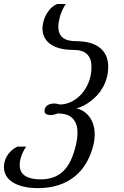

<svg xmlns="http://www.w3.org/2000/svg" viewBox="-76 -736 622 964"><path d="M305.2 -529.3Q383.8 -529.3 425.5 -496.1Q467.3 -462.9 467.3 -401.4Q467.3 -371.1 460 -345Q452.6 -318.8 440.4 -297.1Q428.2 -275.4 411.9 -257.8Q395.5 -240.2 377.9 -227.1Q360.4 -213.9 342 -204.8Q323.7 -195.8 307.6 -191.4Q325.2 -188.5 341.8 -178.2Q358.4 -168 371.3 -151.6Q384.3 -135.3 391.8 -112.5Q399.4 -89.8 399.4 -61.5Q399.4 -35.6 393.1 -8.8Q381.3 39.6 358.6 79.6Q335.9 119.6 301.5 148.2Q267.1 176.8 220.7 192.6Q174.3 208.5 115.2 208.5Q71.8 208.5 39.8 200.4Q7.8 192.4 -13.7 178.2Q-35.2 164.1 -45.7 144.8Q-56.2 125.5 -56.2 103Q-56.2 90.8 -53 76.9Q-49.8 63 -42 49.1Q-34.2 35.2 -21.2 22.5Q-8.3 9.8 11.2 0H55.2Q37.1 28.3 30 51Q22.9 73.7 22.9 92.3Q22.9 129.4 50.3 147Q77.6 164.6 127 164.6Q163.6 164.6 192.4 154.1Q221.2 143.6 242.7 122.3Q264.2 101.1 279.5 68.6Q294.9 36.1 305.2 -8.3Q313 -42.5 313 -69.3Q313 -99.1 304.2 -118.2Q295.4 -137.2 281.5 -147.9Q267.6 -158.7 249.8 -162.6Q231.9 -166.5 214.4 -166.5Q204.6 -162.6 195.6 -160.4Q186.5 -158.2 178.7 -158.2Q165.5 -158.2 156.5 -162.8Q147.5 -167.5 147.5 -178.7Q147.5 -189.5 151.9 -196.5Q156.2 -203.6 163.3 -208Q170.4 -212.4 179.2 -214.4Q188 -216.3 196.8 -216.3Q204.6 -216.3 211.4 -214.6Q218.3 -212.9 224.6 -211.4Q253.9 -211.4 282.2 -225.1Q310.5 -238.8 333 -263.7Q355.5 -288.6 369.4 -323.5Q383.3 -358.4 383.3 -401.4Q383.3 -441.9 361.3 -463.6Q339.4 -485.4 293.5 -485.4Q251.5 -485.4 221.9 -493.9Q192.4 -502.4 173.6 -517.1Q154.8 -531.7 146 -551.5Q137.2 -571.3 137.2 -593.3Q137.2 -602.5 140.1 -618.7Q143.1 -634.8 150.9 -652.6Q158.7 -670.4 172.9 -687.5Q187 -704.6 210 -715.8H253.9Q231.9 -680.7 224.4 -650.4Q216.8 -620.1 216.8 -601.1Q216.8 -566.4 238 -547.9Q259.3 -529.3 305.2 -529.3Z"/></svg>

Font: Arian Grqi
Style: Italic
Weight: 400
Italic angle: -15°
Designer: Ruben Hakobyan (Tarumian)
Foundry: Ruben Hakobyan (Tarumian)
Version: Version 1.002